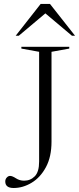

<svg xmlns="http://www.w3.org/2000/svg" viewBox="-20 -955 404 984"><path d="M244 -229Q244 -151.5 215.5 -98.5Q187 -45.5 142.2 -18.5Q97.5 8.5 50 8.5Q7 8.5 7 -25Q7 -37 14.8 -45.2Q22.5 -53.5 31.5 -53.5Q43 -53.5 61.8 -41.2Q80.5 -29 103.5 -29Q136 -29 158.2 -51.5Q180.5 -74 180.5 -127V-689.5L89.5 -706V-715H335V-706L244 -689.5ZM348.5 -772 212.5 -886.5 76.5 -772H60.5L188.5 -935H236L364.5 -772Z"/></svg>

Font: Newsreader Display Light
Style: Regular
Weight: 300
Designer: Hugues Gentile
Foundry: Production Type
Version: Version 1.001